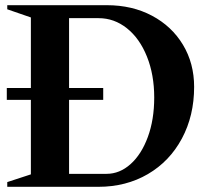

<svg xmlns="http://www.w3.org/2000/svg" viewBox="-20 -720 794 740"><path d="M6.2 -380.8H377.8V-335.2H6.2ZM8 -18.2 107 -50.6 99 -39.2V-661.4L107 -650L8 -684.2V-700H392Q489.4 -700 565.7 -659.5Q642 -619 685.1 -547.5Q728.2 -476 728.2 -385Q728.2 -274 681 -186Q633.8 -98 549.9 -49Q466 0 359 0H8ZM237.8 -50H390.8Q441.2 -50 483.2 -87.5Q525.2 -125 549.8 -192Q574.4 -259 574.4 -344Q574.4 -432 546.3 -502Q518.2 -572 469.2 -611Q420.2 -650 360.2 -650H237.8L246.2 -658.4V-41.6Z"/></svg>

Font: Wittgenstein
Style: Regular
Weight: 400
Designer: Jörg Drees
Foundry: Jörg Drees
Version: Version 1.003;Glyphs 3.1.2 (3151)